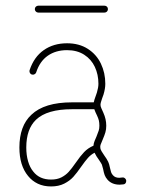

<svg xmlns="http://www.w3.org/2000/svg" viewBox="-20 -655 507 681"><path d="M427.7 -13.2Q427.7 -8.3 425 -4.9Q422.4 -1.5 417.5 -1Q411.1 -0.5 404.3 0Q377.4 0 361.8 -17.1Q354.5 -25.4 351.3 -33.9Q348.1 -42.5 345.7 -55.7Q342.3 -68.8 341.3 -71.3Q338.9 -76.2 332 -86.4Q320.8 -101.6 315.4 -113.3Q302.2 -106.4 292.2 -95.2Q282.2 -84 268.1 -64Q252.9 -42 240.2 -27.8Q227.5 -13.7 207.8 -3.7Q188 6.3 161.1 6.3Q134.8 6.3 114.3 -3.4Q93.8 -13.2 79.6 -30.8Q48.8 -67.9 48.8 -131.8Q48.8 -208.5 91.3 -248Q137.2 -292 235.4 -292H312.5Q314 -299.8 319.8 -315.4L323.7 -326.7Q329.1 -344.7 329.1 -357.9Q329.1 -390.6 316.4 -417.7Q303.7 -444.8 278.6 -460.9Q253.4 -477.1 217.8 -477.1Q177.7 -477.1 149.4 -457.3Q121.1 -437.5 108.4 -398.4Q107.4 -395 104 -392.6Q100.6 -390.1 96.7 -390.1Q91.3 -390.1 87.9 -393.8Q84.5 -397.5 84.5 -402.3Q84.5 -404.8 85 -406.2Q100.6 -453.1 135.3 -477.3Q169.9 -501.5 217.8 -501.5Q260.7 -501.5 291.5 -481.7Q322.3 -461.9 337.9 -429.2Q353.5 -396.5 353.5 -357.9Q353.5 -340.8 347.2 -319.8Q346.7 -317.4 342.3 -306.2Q336.4 -290 336.4 -283.2Q336.4 -277.8 339.6 -270.8Q342.8 -263.7 346.7 -254.9Q356.9 -232.4 356.9 -209Q356.9 -196.3 353.8 -185.5Q350.6 -174.8 344.7 -161.1Q338.4 -146 336.7 -141.6Q335 -137.2 335.9 -129.4Q336.4 -125 340.6 -117.9Q344.7 -110.8 349.6 -104Q358.9 -91.3 363.8 -81.1Q367.2 -74.2 370.1 -59.6Q372.1 -50.3 374 -44.4Q376 -38.6 380.4 -33.7Q388.2 -24.4 402.8 -24.4Q408.2 -24.9 413.6 -25.4Q418.9 -26.4 423.3 -22.5Q427.7 -18.6 427.7 -13.2ZM98.1 -46.4Q120.1 -18.1 161.1 -18.1Q182.6 -18.1 197.8 -25.9Q212.9 -33.7 223.4 -45.2Q233.9 -56.6 248.5 -77.6Q264.6 -101.1 278.3 -115.5Q292 -129.9 311.5 -138.2Q312 -146.5 315.7 -155.5Q319.3 -164.6 322.3 -170.9Q327.6 -184.1 330.1 -191.7Q332.5 -199.2 332.5 -209Q332.5 -219.7 330.6 -227.8Q328.6 -235.8 324.2 -245.1Q321.8 -250.5 318.8 -256.6Q315.9 -262.7 314.5 -267.6H235.4Q147 -267.6 107.9 -230.5Q73.2 -197.3 73.2 -131.8Q73.2 -105 79.6 -83Q85.9 -61 98.1 -46.4ZM362.8 -622.6Q362.8 -617.7 359.4 -614Q356 -610.4 350.6 -610.4H115.7Q110.8 -610.4 107.2 -614Q103.5 -617.7 103.5 -622.6Q103.5 -627.9 107.2 -631.3Q110.8 -634.8 115.7 -634.8H350.6Q356 -634.8 359.4 -631.3Q362.8 -627.9 362.8 -622.6Z"/></svg>

Font: Velvelyne Light
Style: Regular
Weight: 200
Designer: Manon Van der Borght et Mariel Nils
Foundry: Velvetyne
Version: Version 1.070